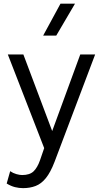

<svg xmlns="http://www.w3.org/2000/svg" viewBox="-20 -774 538 1019"><path d="M102.5 224.5Q81 224.5 59.8 219.2Q38.5 214 15.5 200L34 134.5Q49 145 66.8 150Q84.5 155 97.5 155Q137.5 155 158 135.5Q178.5 116 192.5 76L214.5 12L21.5 -485H104L257 -78.5L406 -485H485L269.5 85Q248 141 223.5 171.2Q199 201.5 169 213Q139 224.5 102.5 224.5ZM209 -585 301 -754.5H378L278.5 -585Z"/></svg>

Font: Geologica Cursive ExtraLight
Style: Regular
Weight: 250
Designer: Sindre Bremnes, Frode Helland
Foundry: Monokrom Skriftforlag AS
Version: Version 1.010;gftools[0.9.28]